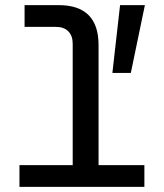

<svg xmlns="http://www.w3.org/2000/svg" viewBox="-20 -730 640 750"><path d="M56 0V-85H264V-559Q264 -590 247 -607.5Q230 -625 198 -625H76V-710H209Q365 -710 365 -554V-85H544V0ZM419 -445 449 -710H546L491 -445Z"/></svg>

Font: Geist Mono Medium
Style: Regular
Weight: 500
Monospace: yes
Designer: Basement.studio, Andrés Briganti, Mateo Zaragoza
Foundry: Basement.studio, Vercel, Andrés Briganti, Guido Ferreyra, Mateo Zaragoza
Version: Version 1.500; ttfautohint (v1.8.4.7-5d5b)